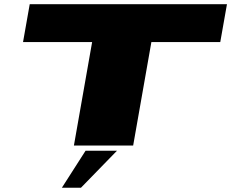

<svg xmlns="http://www.w3.org/2000/svg" viewBox="-20 -695 1108 917"><path d="M333 0 420 -494H90L122 -675H1064L1032 -494H703L616 0ZM275.5 201.7 388.7 24.8H538.8L366.6 201.7Z"/></svg>

Font: Anybody UltraExpanded Black
Style: Italic
Weight: 900
Width: 9
Italic angle: -10°
Designer: Tyler Finck
Foundry: Etcetera Type Company
Version: Version 1.010; ttfautohint (v1.8.3) -l 8 -r 50 -G 200 -x 14 